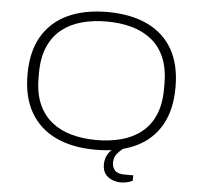

<svg xmlns="http://www.w3.org/2000/svg" viewBox="-58 -758 1028 986"><g transform="rotate(5 456.5 -265.0)"><path d="M456 12Q338 12 252.5 -28Q167 -68 121 -147Q75 -226 75 -343Q75 -461 121 -539.5Q167 -618 252.5 -658Q338 -698 456 -698Q576 -698 661.5 -658Q747 -618 792.5 -539.5Q838 -461 838 -343Q838 -226 792.5 -147Q747 -68 661.5 -28Q576 12 456 12ZM457 -38Q526 -38 585 -54Q644 -70 688 -105Q732 -140 756 -196Q780 -252 780 -333V-354Q780 -434 756 -490.5Q732 -547 688 -582Q644 -617 585 -633Q526 -649 457 -649Q388 -649 329 -633Q270 -617 226 -582Q182 -547 157.5 -490.5Q133 -434 133 -354V-333Q133 -252 157.5 -196Q182 -140 226 -105Q270 -70 329 -54Q388 -38 457 -38ZM602 168Q579 168 556.5 159.5Q534 151 520 132.5Q506 114 506 84Q506 53 520 30Q534 7 560 -12H597V-5Q583 5 567.5 23.5Q552 42 552 70Q552 94 566.5 110Q581 126 615 126H661V154Q648 161 631 164.5Q614 168 602 168Z"/></g></svg>

Font: Archivo SemiExpanded Thin
Style: Regular
Weight: 250
Width: 6
Designer: Hector Gatti
Foundry: Omnibus-Type
Version: Version 2.001